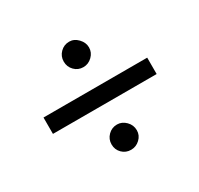

<svg xmlns="http://www.w3.org/2000/svg" viewBox="-123 -686 884 853"><g transform="rotate(-30 319.0 -259.0)"><path d="M588 -217H56V-301H588ZM322 -406Q295 -406 276.5 -425Q258 -444 258 -471Q258 -498 277 -517Q296 -536 323 -536Q348 -536 367.5 -515.5Q387 -495 387 -470Q387 -444 367.5 -425Q348 -406 322 -406ZM322 18Q295 18 276.5 -0.5Q258 -19 258 -46Q258 -73 277 -92Q296 -111 323 -111Q348 -111 367.5 -91.5Q387 -72 387 -45Q387 -19 367.5 -0.5Q348 18 322 18Z"/></g></svg>

Font: STIX Two Text SemiBold
Style: Italic
Weight: 600
Italic angle: -12°
Designer: Ross Mills, John Hudson & Paul Hanslow, Tiro Typeworks Ltd; with prior portions MicroPress Inc. and Coen Hoffman, Elsevi
Foundry: Tiro Typeworks Ltd
Version: Version 2.13 b171